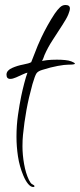

<svg xmlns="http://www.w3.org/2000/svg" viewBox="-20 -589 320 769"><path d="M113 160Q103 160 92.5 147.5Q82 135 73 113Q58 77 52 37.5Q46 -2 46 -42Q46 -86 52 -128Q58 -170 65 -204Q70 -228 77 -255Q84 -282 90 -298Q84 -297 71 -291Q58 -285 44.5 -279Q31 -273 21 -273Q6 -273 6 -290Q6 -299 12.5 -306Q19 -313 29 -317Q49 -326 73 -330.5Q97 -335 105 -340L131 -406Q135 -416 145.5 -438.5Q156 -461 170.5 -487Q185 -513 199 -534Q210 -550 220 -559.5Q230 -569 242 -569Q260 -569 260 -555Q260 -547 253.5 -531Q247 -515 230 -489Q211 -459 191.5 -429.5Q172 -400 158 -368Q157 -364 153.5 -355.5Q150 -347 148 -345L168 -348Q176 -349 186 -349.5Q196 -350 208 -350Q225 -350 240.5 -348.5Q256 -347 266 -343Q271 -341 275.5 -338.5Q280 -336 280 -334Q280 -330 254 -330Q239 -330 211.5 -325Q184 -320 149 -309Q132 -304 126 -295Q120 -286 110 -252Q95 -198 86 -148.5Q77 -99 72 -48Q71 -38 70.5 -27Q70 -16 70 -3Q70 31 76.5 68Q83 105 96 132Q99 138 102.5 143Q106 148 111 150Q118 153 118 157Q118 160 113 160Z"/></svg>

Font: Inspiration
Style: Regular
Weight: 400
Designer: Robert E. Leuschke
Foundry: Robert E. Leuschke
Version: Version 2.010; ttfautohint (v1.8.3)